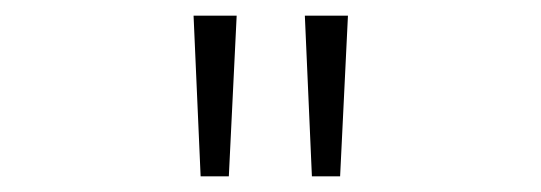

<svg xmlns="http://www.w3.org/2000/svg" viewBox="-20 -756 690 245"><path d="M378 -531 369 -736H424L414 -531ZM236 -531 227 -736H282L272 -531Z"/></svg>

Font: Azeret Mono Thin Thin
Style: Regular
Weight: 250
Version: Version 1.002